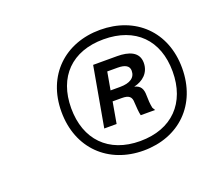

<svg xmlns="http://www.w3.org/2000/svg" viewBox="-81 -868 694 628"><g transform="rotate(-20 265.5 -554.0)"><path d="M344 -664H261L224 -456H267L280 -530H312C337 -530 346 -522 346 -501C347 -486 348 -467 351 -456H401L395 -466C392 -480 391 -496 391 -510C391 -533 384 -546 363 -551C394 -558 419 -579 419 -614C419 -652 385 -664 344 -664ZM111 -555C111 -427 199 -344 321 -344C444 -344 531 -427 531 -555C531 -682 444 -764 321 -764C199 -764 111 -682 111 -555ZM145 -555C145 -664 211 -731 321 -731C432 -731 498 -664 498 -555C498 -446 432 -377 321 -377C211 -377 145 -446 145 -555ZM286 -566 297 -628H333C359 -628 373 -620 373 -603C373 -579 354 -566 319 -566Z"/></g></svg>

Font: Nacelle SemiBold
Style: Italic
Weight: 600
Italic angle: -12°
Designer: Sora Sagano
Foundry: Sora Sagano
Version: Version 1.000;FEAKit 1.0